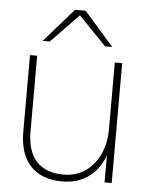

<svg xmlns="http://www.w3.org/2000/svg" viewBox="-53 -775 630 830"><g transform="rotate(5 262.0 -360.0)"><path d="M93 -191V-520H62V-187C62 -58 129 12 248 12C343 12 403 -41 431 -117V0H462V-520H430V-229C430 -114 363 -18 252 -18C151 -18 93 -74 93 -191ZM111 -586H142L262 -710L382 -586H413L285 -732H239Z"/></g></svg>

Font: Aspekta 100
Style: Regular
Weight: 100
Designer: Ivo Dolenc
Version: Version 2.000